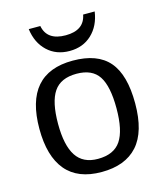

<svg xmlns="http://www.w3.org/2000/svg" viewBox="-112 -821 779 914"><g transform="rotate(-15 278.0 -363.5)"><path d="M514 -265Q514 -125 453.5 -57.5Q393 10 276 10Q159 10 100.5 -60Q42 -130 42 -265Q42 -538 279 -538Q400 -538 457 -472Q514 -406 514 -265ZM422 -265Q422 -374 389.5 -423.5Q357 -473 280 -473Q202 -473 168 -423Q134 -373 134 -265Q134 -159 168 -107Q202 -55 275 -55Q354 -55 388 -105.5Q422 -156 422 -265ZM278 -586Q212 -586 168.5 -627Q125 -668 116 -737H173Q187 -663 279 -663Q370 -663 384 -737H441Q431 -668 387.5 -627Q344 -586 278 -586Z"/></g></svg>

Font: Libra Sans
Style: Regular
Weight: 400
Foundry: Context Ltd
Version: Version 1.000; ttfautohint (v1.3)